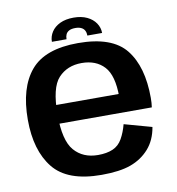

<svg xmlns="http://www.w3.org/2000/svg" viewBox="-81 -788 800 866"><g transform="rotate(-10 319.0 -355.0)"><path d="M315 5.5V-85.5Q246 -85.5 206 -131.8Q166 -178 166 -297Q166 -420 206.5 -463.5Q247 -507 313 -507Q379 -507 416.5 -466.2Q454 -425.5 454 -327.5L460 -340.5H152.5V-255H590.5Q593.5 -274 593.5 -298Q593.5 -441.5 531 -520Q468.5 -598.5 312.5 -598.5Q161 -598.5 95.5 -520.8Q30 -443 30 -297Q30 -156 94.8 -75.2Q159.5 5.5 315 5.5ZM315 -85.5V5.5Q398.5 5.5 449 -12.8Q499.5 -31 533.8 -69.5Q568 -108 578 -167.5L452 -202.5Q442.5 -166 426.5 -137.8Q410.5 -109.5 382.8 -97.5Q355 -85.5 315 -85.5ZM313 -715Q276.5 -715 250.8 -702.8Q225 -690.5 211.5 -669.8Q198 -649 198 -624.5H265Q265 -637.5 269.5 -647Q274 -656.5 284.5 -662Q295 -667.5 313 -667.5Q329 -667.5 339.8 -662.2Q350.5 -657 355.5 -647.2Q360.5 -637.5 360.5 -624.5H428Q428 -649 414 -669.8Q400 -690.5 374.2 -702.8Q348.5 -715 313 -715Z"/></g></svg>

Font: Anybody UltraCondensed Thin SemiBold
Style: Regular
Weight: 600
Version: Version 1.111